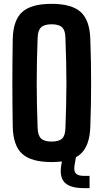

<svg xmlns="http://www.w3.org/2000/svg" viewBox="-20 -829 535 993"><path d="M246.9 9.1Q141.3 9.1 94.7 -33.4Q48 -75.9 45.9 -174.3Q44.9 -236.6 44.4 -292.2Q43.9 -347.7 43.9 -401Q43.9 -454.4 44.4 -509.7Q44.9 -565.1 45.9 -626.3Q48 -724.5 94.7 -766.8Q141.3 -809.1 246.9 -809.1Q350.9 -809.1 397.5 -766.8Q444.1 -724.5 447.1 -626.3Q449.3 -564.7 450.3 -509.4Q451.2 -454 451.2 -400.5Q451.2 -346.9 450.3 -291.6Q449.3 -236.3 447.1 -174.3Q444.1 -75.9 397.5 -33.4Q350.9 9.1 246.9 9.1ZM246.9 -96.8Q285.4 -96.8 301.7 -112.9Q317.9 -129 318.4 -167.9Q320.8 -229.6 322.1 -287Q323.5 -344.3 323.5 -400.2Q323.5 -456.2 322.1 -513.8Q320.8 -571.4 318.4 -632.7Q317.9 -671.3 301.7 -687.3Q285.4 -703.4 246.9 -703.4Q208.8 -703.4 192.2 -687.3Q175.6 -671.3 174.6 -632.7Q172.2 -571.9 171.1 -514.6Q169.9 -457.2 169.9 -401.3Q169.9 -345.3 171.1 -287.7Q172.2 -230.1 174.6 -167.9Q175.6 -129 192.2 -112.9Q208.8 -96.8 246.9 -96.8ZM443.2 143.9H413.2Q344.6 143.9 315.9 116.4Q287.2 89 296.3 28.3L304.4 -19.2H373.4L365.1 28.3Q360.9 56.3 372.6 68.4Q384.2 80.5 413.5 80.5H443.2Z"/></svg>

Font: Big Shoulders Text SC Thin
Style: Regular
Weight: 100
Designer: Patric King
Foundry: XO Type Co
Version: Version 2.002